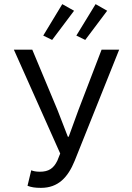

<svg xmlns="http://www.w3.org/2000/svg" viewBox="-20 -896 640 928"><path d="M178 12C261 12 308 -38 341 -119L556 -656H471L359 -364L312 -235H308L258 -364L136 -656H47L271 -154L257 -119C239 -82 215 -66 173 -66C153 -66 141 -69 131 -73L113 2C131 9 149 12 178 12ZM232 -703 338 -844 281 -876 189 -724ZM392 -703 498 -844 442 -876 349 -724Z"/></svg>

Font: Hasklig
Style: Regular
Weight: 400
Monospace: yes
Designer: Paul D. Hunt, Teo Tuominen
Foundry: Adobe Systems Incorporated
Version: Version 2.030;PS 1.0;hotconv 16.6.51;makeotf.lib2.5.65220